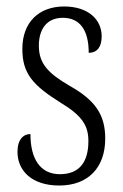

<svg xmlns="http://www.w3.org/2000/svg" viewBox="-20 -563 380 593"><path d="M163 10C252 10 305 -45 305 -135C305 -208 275 -253 195 -298C128 -337 100 -367 100 -422C100 -471 123 -508 174 -508C226 -508 254 -471 254 -400C281 -400 294 -419 294 -451C294 -503 252 -543 178 -543C100 -543 49 -494 49 -412C49 -336 81 -300 167 -246C235 -205 253 -174 253 -127C253 -60 223 -25 165 -25C103 -25 74 -74 74 -149C53 -149 34 -133 34 -94C34 -36 78 10 163 10Z"/></svg>

Font: Noto Serif Lao ExtraCondensed Light
Style: Regular
Weight: 300
Width: 2
Designer: Monotype Design Team
Foundry: Monotype Imaging Inc.
Version: Version 2.003